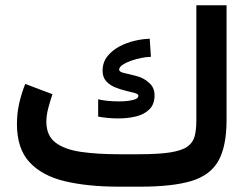

<svg xmlns="http://www.w3.org/2000/svg" viewBox="-20 -700 939 720"><path d="M425.3 -121.6H499.5Q574.2 -121.6 617.9 -128.4Q661.6 -135.3 682.6 -150.1Q703.6 -165 710 -189.2Q716.3 -213.4 716.3 -248.5V-680.2H829.6V-250Q829.6 -151.9 799.3 -97.4Q769 -43 698.5 -21.5Q627.9 0 505.9 0H425.3Q309.6 0 223.9 -20.3Q138.2 -40.5 90.8 -91.6Q43.5 -142.6 43.5 -235.4Q43.5 -275.4 52.2 -313.5Q61 -351.6 74.7 -385.3L176.8 -346.7Q168.9 -324.2 161.4 -296.1Q153.8 -268.1 153.8 -242.7Q154.3 -190.9 188.5 -165Q222.7 -139.2 283.9 -130.4Q345.2 -121.6 425.3 -121.6ZM348.1 -327.6Q381.3 -319.8 426.3 -319.8Q455.1 -319.8 477.1 -324.7Q499 -329.6 499 -340.8Q499 -347.2 485.6 -351.1Q472.2 -355 452.1 -359.6Q432.1 -364.3 412.1 -372.3Q392.1 -380.4 378.4 -395.3Q364.7 -410.2 364.7 -434.6Q364.7 -465.8 382.3 -488.3Q399.9 -510.7 427.2 -525.4Q454.6 -540 485.1 -547.1Q515.6 -554.2 541.5 -554.7L545.9 -486.8Q532.2 -486.8 512.5 -483.2Q492.7 -479.5 472.9 -472.7Q453.1 -465.8 439.9 -457Q426.8 -448.2 426.8 -438.5Q426.8 -430.2 447 -425.8Q467.3 -421.4 493.7 -414.3Q520 -407.2 538.1 -390.1Q559.6 -372.6 559.6 -342.8Q559.6 -309.1 540.3 -290Q521 -271 490.2 -263.4Q459.5 -255.9 424.3 -255.9Q405.3 -255.9 385.7 -257.6Q366.2 -259.3 348.1 -262.7Z"/></svg>

Font: Vazirmatn UI FD SemiBold
Style: Regular
Weight: 600
Designer: Saber Rastikerdar
Foundry: Saber Rastikerdar
Version: Version 33.003